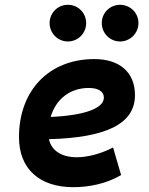

<svg xmlns="http://www.w3.org/2000/svg" viewBox="-20 -775 626 805"><path d="M301.8 -115.7C237.8 -115.7 195.8 -143.6 185.1 -191.4C420.9 -197.8 545.9 -253.4 545.9 -376C545.9 -471.2 482.4 -527.3 375.5 -527.3C186 -527.3 59.6 -396.5 59.6 -199.7C59.6 -67.9 144.5 9.8 287.6 9.8C352.1 9.8 425.8 -4.4 487.8 -41L454.1 -156.7C404.8 -130.9 348.6 -115.7 301.8 -115.7ZM483.4 -601.1C525.9 -601.1 560.5 -635.7 560.5 -678.2C560.5 -721.2 525.9 -754.9 483.4 -754.9C440.9 -754.9 406.7 -721.2 406.7 -678.2C406.7 -635.7 440.9 -601.1 483.4 -601.1ZM264.6 -601.1C307.1 -601.1 341.3 -635.7 341.3 -678.2C341.3 -721.2 307.1 -754.9 264.6 -754.9C222.2 -754.9 188 -721.2 188 -678.2C188 -635.7 222.2 -601.1 264.6 -601.1ZM192.4 -284.7C214.4 -359.4 273.4 -406.2 352.1 -406.2C392.6 -406.2 415.5 -391.1 415.5 -365.7C415.5 -320.3 333.5 -291 192.4 -284.7Z"/></svg>

Font: Cascadia Code NF
Style: Bold Italic
Weight: 700
Italic angle: -10°
Monospace: yes
Designer: Aaron Bell
Foundry: Saja Typeworks
Version: Version 2404.023